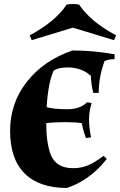

<svg xmlns="http://www.w3.org/2000/svg" viewBox="-20 -916 595 951"><path d="M342 -83Q384 -83 418 -98Q452 -113 493 -144L509 -129Q426 -23 311 15Q174 15 102 -57Q30 -129 30 -267.5Q30 -406 114 -512Q198 -618 339 -666Q443 -666 548 -647L547 -623Q520 -623 498 -614Q469 -535 469 -456H442Q432 -494 430 -540Q385 -582 314 -582Q267 -582 245 -565Q218 -503 211 -385Q248 -375 313 -375Q378 -375 412 -410L434 -405Q421 -366 421 -325Q421 -284 431 -236L406 -232Q392 -268 385 -306Q354 -311 301 -311Q248 -311 209 -306Q209 -209 231 -151Q257 -83 342 -83ZM372 -893Q429 -808 555 -741L545 -717L341 -779L137 -717L127 -741Q253 -808 310 -893Q320 -896 341 -896Q362 -896 372 -893Z"/></svg>

Font: Almendra
Style: Bold
Weight: 700
Designer: Ana Sanfelippo
Foundry: Ana Sanfelippo
Version: Version 1.004